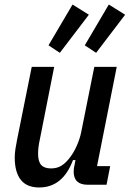

<svg xmlns="http://www.w3.org/2000/svg" viewBox="-20 -815 572 847"><path d="M219 -520 156 -201Q148 -166 148 -137Q148 -102 162 -87Q176 -72 205 -72Q231 -72 250 -83.5Q269 -95 286 -117Q305 -141 318.5 -171.5Q332 -202 338 -231L396 -520H495L408 -82H466L450 0H367Q305 0 305 -58Q305 -65 306 -72.5Q307 -80 309 -88L313 -109H302Q257 12 153 12Q98 12 71.5 -22Q45 -56 45 -120Q45 -137 48 -157.5Q51 -178 55 -197L120 -520ZM244 -582 194 -615 300 -795 372 -750ZM404 -582 354 -615 460 -795 532 -750Z"/></svg>

Font: IBM Plex Sans Condensed Medium
Style: Italic
Weight: 500
Width: 3
Italic angle: -11°
Designer: Mike Abbink, Paul van der Laan, Pieter van Rosmalen
Foundry: Bold Monday
Version: Version 1.3